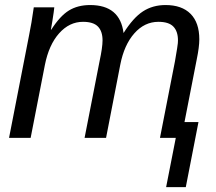

<svg xmlns="http://www.w3.org/2000/svg" viewBox="-20 -558 873 777"><path d="M783.2 -64 731.9 199.2H652.3L691.4 0H627.4L688 -309.6Q694.3 -346.2 696.8 -362.1Q699.2 -377.9 699.7 -383.5Q700.2 -389.2 700.2 -394.5Q700.2 -431.2 681.6 -450.4Q663.1 -469.7 621.1 -469.7Q564.9 -469.7 523.7 -423.1Q482.4 -376.5 466.8 -296.4L409.2 0H322.3L382.8 -309.6Q395 -366.2 395 -394.5Q395 -431.2 376.5 -450.4Q357.9 -469.7 315.9 -469.7Q260.7 -469.7 219.2 -423.1Q177.7 -376.5 161.6 -294.9L104 0H16.6L97.7 -415.5Q107.4 -461.9 116.7 -528.3H199.7Q199.7 -524.9 197.3 -508.1Q194.8 -491.2 191.7 -471.4Q188.5 -451.7 186 -438H187.5Q223.1 -493.7 259 -515.6Q294.9 -537.6 344.7 -537.6Q465.8 -537.6 480 -424.3Q519 -486.3 558.6 -512Q598.1 -537.6 649.9 -537.6Q715.8 -537.6 751.2 -502Q786.6 -466.3 786.6 -398.9Q786.6 -368.2 776.4 -318.8L726.6 -64Z"/></svg>

Font: Arimo
Style: Italic
Weight: 400
Italic angle: -12°
Designer: Steve Matteson
Foundry: Monotype Imaging Inc.
Version: Version 1.33